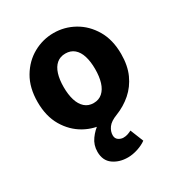

<svg xmlns="http://www.w3.org/2000/svg" viewBox="-172 -625 899 962"><g transform="rotate(-30 277.5 -144.5)"><path d="M289.9 218.6Q240.7 218.6 205.8 193.6Q170.9 168.5 170.9 117.8Q170.9 78.7 193.3 47.7Q215.6 16.7 244.8 -2.4L277.5 12Q214.8 12 159.7 -18.7Q104.6 -49.5 70.2 -107.5Q35.9 -165.6 35.9 -247.9Q35.9 -330.4 70.2 -388.5Q104.6 -446.7 159.7 -477.4Q214.8 -508.1 277.5 -508.1Q340.3 -508.1 395.3 -477.4Q450.3 -446.7 484.8 -388.5Q519.2 -330.4 519.2 -247.9Q519.2 -181.1 496.9 -131.7Q474.6 -82.4 435.8 -48.5Q397 -14.6 347.2 4.9Q308.6 19.5 293.5 40.7Q278.4 61.8 278.4 84.4Q278.4 103.1 291.8 112.2Q305.3 121.4 319.9 121.4Q334.4 121.4 346 117.2Q357.6 113 367.3 108L397.8 184Q377.6 198.9 347.7 208.8Q317.8 218.6 289.9 218.6ZM277.5 -103.3Q307.9 -103.3 328.3 -121.5Q348.7 -139.6 358.6 -171.8Q368.5 -204.1 368.5 -247.9Q368.5 -290.8 358.6 -322.8Q348.7 -354.7 328.3 -372.1Q307.9 -389.5 277.5 -389.5Q247.1 -389.5 226.8 -372.1Q206.5 -354.7 196.5 -322.8Q186.5 -290.8 186.5 -247.9Q186.5 -204.1 196.5 -171.8Q206.5 -139.6 226.8 -121.5Q247.1 -103.3 277.5 -103.3Z"/></g></svg>

Font: SourceSans3VF
Style: Regular
Weight: 200
Designer: Paul D. Hunt
Foundry: Adobe
Version: Version 3.052;hotconv 1.1.0;makeotfexe 2.6.0